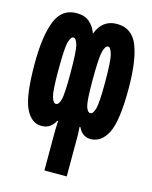

<svg xmlns="http://www.w3.org/2000/svg" viewBox="-116 -635 731 922"><g transform="rotate(15 250.0 -174.0)"><path d="M350 -559Q278 -559 250 -484Q238 -518 214 -538.5Q190 -559 150 -559Q76 -559 46.5 -484Q17 -409 17 -273Q17 -112 46 -52Q75 8 124 8Q151 8 167.5 -4.5Q184 -17 193 -36H197Q196 -11 195.5 1Q195 13 195 32V211H306V32Q306 13 306 1.5Q306 -10 304 -35H308Q328 8 369 8Q423 8 453.5 -52Q484 -112 484 -273Q484 -410 455 -484.5Q426 -559 350 -559ZM337 -443Q349 -443 358 -412Q367 -381 367 -272Q367 -170 358.5 -141Q350 -112 337 -112Q322 -112 314 -139Q306 -166 306 -270Q306 -380 314.5 -411.5Q323 -443 337 -443ZM165 -442Q178 -442 186.5 -412.5Q195 -383 195 -270Q195 -169 187.5 -140.5Q180 -112 165 -112Q152 -112 143.5 -140.5Q135 -169 135 -271Q135 -383 143.5 -412.5Q152 -442 165 -442Z"/></g></svg>

Font: Noto Sans Mono Condensed Extra
Style: Regular
Weight: 800
Width: 3
Designer: Monotype Design Team
Foundry: Monotype Imaging Inc.
Version: Version 1.900